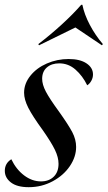

<svg xmlns="http://www.w3.org/2000/svg" viewBox="-41 -765 447 797"><path d="M244 -520Q291 -520 318 -502Q345 -484 345 -456Q345 -442 338 -429.5Q331 -417 321 -411Q302 -450 272.5 -476Q243 -502 205 -502Q173 -502 153.5 -485Q134 -468 134 -438Q134 -414 149.5 -384.5Q165 -355 203 -303Q243 -247 259 -216.5Q275 -186 275 -155Q275 -114 249 -75.5Q223 -37 177.5 -12.5Q132 12 78 12Q30 12 4.5 -7.5Q-21 -27 -21 -56Q-21 -87 6 -104Q26 -62 59 -37Q92 -12 129 -12Q162 -12 182 -31.5Q202 -51 202 -85Q202 -112 187 -143Q172 -174 137 -224Q94 -283 76.5 -317.5Q59 -352 59 -380Q59 -418 85 -450.5Q111 -483 153.5 -501.5Q196 -520 244 -520ZM296 -745H301Q309 -705 332 -661.5Q355 -618 386 -582L382 -577L272 -651L121 -577L118 -582Q168 -620 215.5 -663.5Q263 -707 296 -745Z"/></svg>

Font: Nyght Serif Italic
Style: Regular
Weight: 400
Italic angle: -16°
Designer: Maksym Kobuzan
Version: Version 0.410